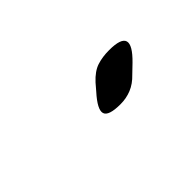

<svg xmlns="http://www.w3.org/2000/svg" viewBox="10 -1005 580 580"><g transform="rotate(-45 300.0 -715.0)"><path d="M335 -645Q284 -645 278.5 -664Q273 -683 310 -724L328 -745Q351 -770 374 -777.5Q397 -785 426 -785Q477 -785 482.5 -765.5Q488 -746 449 -708L423 -683Q404 -663 382 -654Q360 -645 335 -645Z"/></g></svg>

Font: Maple Mono ExtraBold
Style: Italic
Weight: 800
Italic angle: -10°
Monospace: yes
Designer: subframe7536
Version: Version 7.200